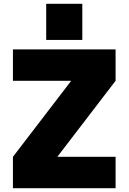

<svg xmlns="http://www.w3.org/2000/svg" viewBox="-20 -990 676 1010"><path d="M48 -165 353 -563V-565H48V-730H588V-565L283 -167V-165H588V0H48ZM223 -970H413V-780H223Z"/></svg>

Font: Enso Black
Style: Regular
Weight: 900
Designer: Coji Morishita
Foundry: UNDERFOREST DESIGN
Version: Version 1.000